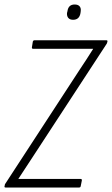

<svg xmlns="http://www.w3.org/2000/svg" viewBox="-31 -834 498 854"><path d="M-6 0Q-12 0 -11 -5L-10 -9Q-10 -15 -6 -19L324 -525Q339 -547 354 -570.5Q369 -594 383 -616V-617Q359 -617 335 -617Q311 -617 286 -617H116Q110 -617 111 -624L115 -649Q117 -655 123 -655H441Q448 -655 447 -650L446 -646Q445 -643 444.5 -641Q444 -639 442 -637L112 -132Q97 -108 81.5 -85.5Q66 -63 51 -39V-38Q75 -38 99 -38Q123 -38 147 -38H328Q334 -38 333 -31L328 -6Q327 0 321 0ZM294 -746Q280 -746 273 -754Q266 -762 267 -776L269 -784Q273 -814 301 -814Q316 -814 323 -806Q330 -798 328 -784L327 -776Q322 -746 294 -746Z"/></svg>

Font: Sofia Sans Condensed ExtraLight
Style: Italic
Weight: 250
Italic angle: -9°
Version: Version 4.100